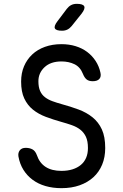

<svg xmlns="http://www.w3.org/2000/svg" viewBox="-20 -970 640 1000"><path d="M412 -585Q398 -621 368 -635.5Q338 -650 300 -650Q244 -650 212 -620Q180 -590 180 -547Q180 -516 189 -496Q198 -476 214.5 -463.5Q231 -451 253 -443Q275 -435 300 -428Q348 -415 389.5 -399.5Q431 -384 462 -359Q493 -334 510.5 -296Q528 -258 528 -199Q528 -151 512 -112.5Q496 -74 466.5 -47Q437 -20 395 -5Q353 10 300 10Q255 10 217 -1Q179 -12 150 -33.5Q121 -55 102 -85.5Q83 -116 76 -155Q73 -174 83 -187Q93 -200 114 -200Q134 -200 149 -192Q164 -184 172 -162Q186 -121 218 -100.5Q250 -80 300 -80Q332 -80 357.5 -88Q383 -96 401 -111Q419 -126 428.5 -148Q438 -170 438 -199Q438 -235 427.5 -257.5Q417 -280 398.5 -294.5Q380 -309 354.5 -318Q329 -327 300 -335Q257 -347 218.5 -361.5Q180 -376 151.5 -399Q123 -422 106.5 -457Q90 -492 90 -545Q90 -589 105 -624.5Q120 -660 147.5 -686Q175 -712 214 -726Q253 -740 300 -740Q340 -740 374 -729.5Q408 -719 434 -699.5Q460 -680 478 -652.5Q496 -625 503 -592Q508 -571 497.5 -559Q487 -547 463 -547Q443 -547 431.5 -556Q420 -565 412 -585ZM303 -810Q272 -810 266 -822Q260 -834 279 -859L328 -924Q338 -937 350.5 -943.5Q363 -950 380 -950Q412 -950 418.5 -937.5Q425 -925 405 -899L353 -834Q343 -822 331 -816Q319 -810 303 -810Z"/></svg>

Font: Maple Mono
Style: Regular
Weight: 400
Monospace: yes
Designer: subframe7536
Version: Version 7.300